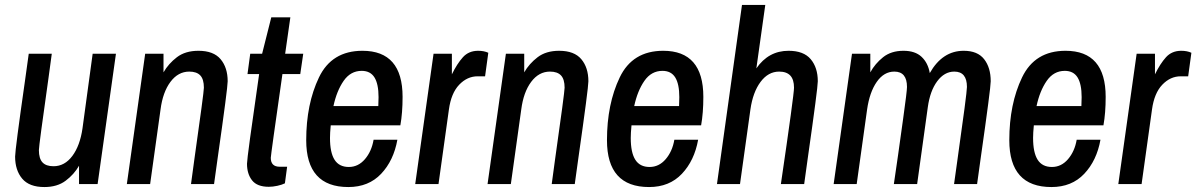

<svg xmlns="http://www.w3.org/2000/svg" viewBox="-20 -743 4829 775"><path d="M41 -111Q41 -138 81 -418L96 -526H189L176 -430Q137 -155 137 -137Q137 -103 151.5 -87.5Q166 -72 196 -72Q241 -72 272 -113.5Q303 -155 313 -225L354 -526H448L374 0H299V-74Q279 -39 245 -13.5Q211 12 159 12Q98 12 69.5 -22Q41 -56 41 -111Z M566 -526H640V-451Q660 -486 694 -512Q728 -538 781 -538Q842 -538 870.5 -504Q899 -470 899 -415Q899 -388 859 -108L844 0H751L764 -96Q803 -371 803 -389Q803 -423 788.5 -438.5Q774 -454 744 -454Q699 -454 668 -412.5Q637 -371 628 -301L586 0H492Z M977 -82Q977 -106 1026 -444H979L990 -526H1038L1075 -673H1152L1131 -526H1204L1192 -444H1120Q1073 -116 1073 -106Q1073 -70 1109 -70H1139L1130 -3Q1118 3 1099.5 7Q1081 11 1065 11Q1018 11 997.5 -15Q977 -41 977 -82Z M1216 -177Q1216 -323 1267.5 -430.5Q1319 -538 1443 -538Q1605 -538 1605 -352Q1605 -287 1596 -237H1315Q1312 -206 1312 -186Q1312 -127 1330.5 -98Q1349 -69 1388 -69Q1426 -69 1453 -100.5Q1480 -132 1488 -179H1584Q1569 -95 1518.5 -41.5Q1468 12 1386 12Q1216 12 1216 -177ZM1507 -315 1508 -351Q1508 -404 1491.5 -430.5Q1475 -457 1440 -457Q1395 -457 1367 -416.5Q1339 -376 1326 -315Z M1730 -526H1804V-443Q1825 -486 1848.5 -512Q1872 -538 1910 -538Q1934 -538 1951 -530L1938 -435H1908Q1866 -435 1833.5 -401Q1801 -367 1792 -301L1750 0H1656Z M2022 -526H2096V-451Q2116 -486 2150 -512Q2184 -538 2237 -538Q2298 -538 2326.5 -504Q2355 -470 2355 -415Q2355 -388 2315 -108L2300 0H2207L2220 -96Q2259 -371 2259 -389Q2259 -423 2244.5 -438.5Q2230 -454 2200 -454Q2155 -454 2124 -412.5Q2093 -371 2084 -301L2042 0H1948Z M2430 -177Q2430 -323 2481.5 -430.5Q2533 -538 2657 -538Q2819 -538 2819 -352Q2819 -287 2810 -237H2529Q2526 -206 2526 -186Q2526 -127 2544.5 -98Q2563 -69 2602 -69Q2640 -69 2667 -100.5Q2694 -132 2702 -179H2798Q2783 -95 2732.5 -41.5Q2682 12 2600 12Q2430 12 2430 -177ZM2721 -315 2722 -351Q2722 -404 2705.5 -430.5Q2689 -457 2654 -457Q2609 -457 2581 -416.5Q2553 -376 2540 -315Z M2975 -723H3069L3033 -467Q3082 -538 3163 -538Q3224 -538 3252.5 -504Q3281 -470 3281 -415Q3281 -388 3241 -108L3226 0H3132Q3185 -361 3185 -389Q3185 -422 3170 -438Q3155 -454 3125 -454Q3081 -454 3050 -412.5Q3019 -371 3009 -301L2967 0H2874Z M3419 -526H3493V-451Q3512 -486 3544.5 -512Q3577 -538 3627 -538Q3674 -538 3700 -513.5Q3726 -489 3733 -448Q3784 -538 3870 -538Q3926 -538 3952.5 -504Q3979 -470 3979 -415Q3979 -388 3939 -108L3924 0H3831L3844 -93Q3883 -368 3883 -392Q3883 -454 3832 -454Q3792 -454 3763 -415Q3734 -376 3725 -310L3682 0H3588L3605 -117Q3610 -153 3625.5 -264Q3641 -375 3641 -392Q3641 -454 3590 -454Q3548 -454 3519 -412.5Q3490 -371 3480 -301L3438 0H3345Z M4054 -177Q4054 -323 4105.5 -430.5Q4157 -538 4281 -538Q4443 -538 4443 -352Q4443 -287 4434 -237H4153Q4150 -206 4150 -186Q4150 -127 4168.5 -98Q4187 -69 4226 -69Q4264 -69 4291 -100.5Q4318 -132 4326 -179H4422Q4407 -95 4356.5 -41.5Q4306 12 4224 12Q4054 12 4054 -177ZM4345 -315 4346 -351Q4346 -404 4329.5 -430.5Q4313 -457 4278 -457Q4233 -457 4205 -416.5Q4177 -376 4164 -315Z M4568 -526H4642V-443Q4663 -486 4686.5 -512Q4710 -538 4748 -538Q4772 -538 4789 -530L4776 -435H4746Q4704 -435 4671.5 -401Q4639 -367 4630 -301L4588 0H4494Z"/></svg>

Font: Archivo Narrow Medium
Style: Italic
Weight: 500
Italic angle: -8°
Designer: Hector Gatti
Foundry: Omnibus-Type
Version: Version 2.001